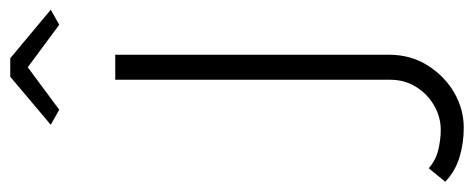

<svg xmlns="http://www.w3.org/2000/svg" viewBox="-428 -468 947 384"><g transform="rotate(-90 46.0 -276.5)"><path d="M-18 177Q-49 177 -77 168.5Q-105 160 -126 140L-99 107Q-83 121 -62.5 126Q-42 131 -22 131Q3 131 26 118Q49 105 63.5 82Q78 59 78 30V-520H128V28Q128 71 106.5 105Q85 139 52 158Q19 177 -18 177ZM-12 -649 84 -730H121L218 -649L188 -632L103 -695L18 -632Z"/></g></svg>

Font: Raleway Thin Light
Style: Regular
Weight: 300
Version: Version 4.026